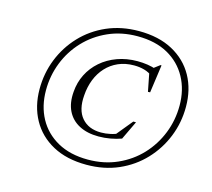

<svg xmlns="http://www.w3.org/2000/svg" viewBox="-101 -817 1047 948"><g transform="rotate(15 422.0 -342.5)"><path d="M444.5 -162.5Q468 -162.5 492 -167.8Q516 -173 540.5 -184.5L508 -162L585 -256H599L553.5 -160.5Q527 -151 497.5 -145.8Q468 -140.5 437.5 -140.5Q380 -140.5 338.8 -162Q297.5 -183.5 277.5 -224.2Q257.5 -265 262.5 -322.5Q266 -370.5 286.8 -411.8Q307.5 -453 343 -484Q378.5 -515 425.8 -532.2Q473 -549.5 529 -549.5Q554.5 -549.5 579.8 -545.8Q605 -542 627 -534L607.5 -533.5L642.5 -560H648L628 -417L617 -416.5L596.5 -521L615.5 -495Q594.5 -511.5 570.2 -518.2Q546 -525 518 -525Q473 -525 437.2 -509.2Q401.5 -493.5 375.8 -465.5Q350 -437.5 335.2 -400Q320.5 -362.5 317.5 -319Q311 -243.5 345.8 -203Q380.5 -162.5 444.5 -162.5ZM416.5 -16.5Q498.5 -16.5 566.2 -46.8Q634 -77 683 -129.2Q732 -181.5 758.8 -249Q785.5 -316.5 785.5 -391Q785.5 -471.5 751.2 -534.2Q717 -597 653 -632.8Q589 -668.5 497.5 -668.5Q415.5 -668.5 347.8 -638.2Q280 -608 230.8 -555.8Q181.5 -503.5 155 -436Q128.5 -368.5 128.5 -294Q128.5 -213.5 162.5 -151Q196.5 -88.5 261 -52.5Q325.5 -16.5 416.5 -16.5ZM497.5 -695Q599 -695 670.5 -656.2Q742 -617.5 779.8 -549.5Q817.5 -481.5 817.5 -393Q817.5 -312.5 788.5 -240Q759.5 -167.5 706.2 -111Q653 -54.5 579.5 -22.2Q506 10 416 10Q315 10 243.5 -28.8Q172 -67.5 134.2 -135.8Q96.5 -204 96.5 -292Q96.5 -372.5 125.2 -445Q154 -517.5 207.2 -574Q260.5 -630.5 334.2 -662.8Q408 -695 497.5 -695Z"/></g></svg>

Font: Newsreader 36pt Light
Style: Italic
Weight: 300
Italic angle: -17°
Designer: Hugues Gentile
Foundry: Production Type
Version: Version 1.003